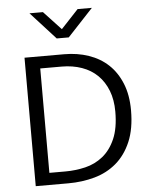

<svg xmlns="http://www.w3.org/2000/svg" viewBox="-57 -891 737 938"><g transform="rotate(-5 311.0 -422.0)"><path d="M275 -630Q339 -630 394.5 -611Q450 -592 490 -554.5Q530 -517 553 -460.5Q576 -404 576 -329Q576 -238 549 -175Q522 -112 476 -73Q430 -34 369 -17Q308 0 240 0H80V-630ZM152 -59H231Q281 -59 329 -70.5Q377 -82 415 -112.5Q453 -143 476 -195.5Q499 -248 499 -329Q499 -387 481.5 -432Q464 -477 432.5 -508Q401 -539 356 -555Q311 -571 257 -571H152ZM123 -844H189L274 -753L359 -844H429L304 -710H245Z"/></g></svg>

Font: Mukta Malar Light
Style: Regular
Weight: 300
Designer: Aadarsh Rajan, Girish Dalvi, Yashodeep Gholap
Foundry: Ek Type
Version: Version 2.538;PS 1.000;hotconv 16.6.51;makeotf.lib2.5.65220;